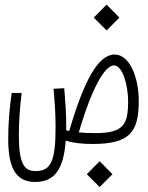

<svg xmlns="http://www.w3.org/2000/svg" viewBox="-20 -604 626 810"><path d="M371.1 3.4C527.8 3.4 565.4 -47.4 565.4 -177.7C565.4 -278.3 526.9 -374 463.4 -374C395 -374 334.5 -265.6 272 -51.3C267.6 -52.2 263.2 -53.2 259.3 -54.2C259.3 -60.1 259.3 -65.9 259.3 -71.8C259.3 -129.9 256.3 -166.5 251 -231.9L206.1 -229.5C211.4 -166 214.4 -124 214.4 -64.9C214.4 78.6 193.4 117.7 129.9 117.7C82.5 117.7 59.6 87.9 59.6 -33.7C59.6 -93.3 63.5 -145.5 71.3 -211.9H29.3C20 -147.9 14.6 -80.6 14.6 -19C14.6 105 47.4 163.6 127.9 163.6C205.6 163.6 248 117.2 257.3 -10.7C289.6 -0.5 327.1 3.4 371.1 3.4ZM312.5 -45.4C366.7 -231.9 422.4 -328.1 460.4 -328.1C499 -328.1 520.5 -239.3 520.5 -177.7C520.5 -79.6 502.4 -42.5 382.3 -42.5C355 -42.5 332 -43.5 312.5 -45.4ZM400.4 185.1 454.6 130.9 400.4 76.2 346.2 130.9ZM429.7 -475.6 483.9 -529.8 429.7 -584.5 375.5 -529.8Z"/></svg>

Font: Cascadia Code PL ExtraLight
Style: Regular
Weight: 200
Monospace: yes
Designer: Aaron Bell
Foundry: Saja Typeworks
Version: Version 2404.023